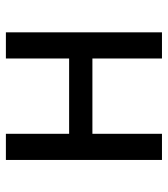

<svg xmlns="http://www.w3.org/2000/svg" viewBox="22 -606 583 668"><g transform="rotate(-90 314.0 -271.5)"><path d="M92 0H183V-242H445V0H536V-543H445V-323H183V-543H92Z"/></g></svg>

Font: Noto Sans JP Regular
Style: Regular
Weight: 400
Designer: Ryoko NISHIZUKA (kana & ideographs); Paul D. Hunt (Latin, Greek & Cyrillic); Wenlong ZHANG (bopomofo); Sandoll Communica
Foundry: Adobe Systems Incorporated
Version: Version 1.004;PS 1.004;hotconv 1.0.82;makeotf.lib2.5.63406